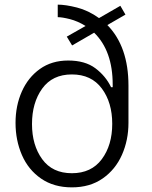

<svg xmlns="http://www.w3.org/2000/svg" viewBox="-20 -802 656 828"><path d="M534 -433V-272Q534 -198 506 -134.5Q478 -71 423 -32.5Q368 6 290 6Q212 6 157 -32Q102 -70 74.5 -133.5Q47 -197 47 -272Q47 -346 74 -407Q101 -468 152 -504.5Q203 -541 274 -541Q347 -541 391.5 -507.5Q436 -474 459 -426H466V-437Q466 -583 386 -661L291 -606L268 -644L349 -690Q315 -711 281.5 -719.5Q248 -728 229 -728V-782Q263 -782 312 -769.5Q361 -757 407 -724L499 -777L521 -739L443 -694Q534 -601 534 -433ZM464 -268Q464 -360 419 -420.5Q374 -481 290 -481Q206 -481 162 -420Q118 -359 118 -267Q118 -176 162 -115.5Q206 -55 290 -55Q374 -55 419 -115.5Q464 -176 464 -268Z"/></svg>

Font: Lopes Sans Light
Style: Regular
Weight: 300
Designer: Gabriel Lam, Diego Maldonado
Foundry: TypeRant, Foresti Design
Version: Version 4.000